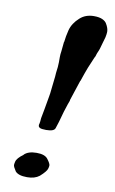

<svg xmlns="http://www.w3.org/2000/svg" viewBox="-81 -733 472 786"><g transform="rotate(10 154.5 -339.5)"><path d="M132 -195Q113 -195 106.5 -198.5Q100 -202 100 -208V-211Q100 -211 101.5 -217Q103 -223 104 -239Q107 -253 111 -276Q115 -299 121 -333Q123 -342 125 -363.5Q127 -385 131 -417Q131 -421 131.5 -425Q132 -429 132 -432Q134 -446 135 -457Q136 -468 136 -477V-498Q136 -504 136.5 -510.5Q137 -517 138 -522Q139 -532 140 -542Q141 -552 142 -562Q142 -562 142.5 -562.5Q143 -563 143 -564Q145 -585 152 -613Q160 -643 187 -667Q210 -688 245 -688Q267 -688 280 -682Q293 -676 298 -667Q309 -649 309 -634Q309 -626 306 -611Q302 -597 298.5 -585Q295 -573 292 -562Q290 -555 286.5 -547.5Q283 -540 281 -533Q280 -527 276 -521L257 -476Q252 -464 247.5 -450.5Q243 -437 237 -420Q237 -418 235 -416Q225 -385 218 -364.5Q211 -344 207 -331H208Q207 -330 202 -315Q197 -300 191 -281Q185 -258 178.5 -236.5Q172 -215 170 -210Q166 -195 133 -195ZM60 -79H59Q76 -96 111 -96Q146 -96 158 -79Q171 -62 171 -54Q171 -52 170.5 -49Q170 -46 169 -42Q166 -29 140 -6Q121 9 89 9Q70 9 58 5Q46 1 40 -6Q28 -24 28 -31Q28 -33 28.5 -36.5Q29 -40 30 -44Q33 -60 60 -79Z"/></g></svg>

Font: Libertinus Serif SemiBold
Style: Italic
Weight: 600
Italic angle: -11.5°
Designer: Philipp H. Poll, Khaled Hosny
Foundry: Caleb Maclennan
Version: Version 7.051;RELEASE